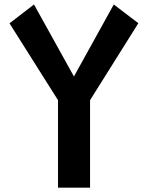

<svg xmlns="http://www.w3.org/2000/svg" viewBox="-20 -842 651 866"><path d="M493.2 -821.8 604 -737.3 386.2 -390.1V4.4H241.7V-390.1L22.9 -736.8L133.3 -821.8L313.5 -497.1Z"/></svg>

Font: Gap Sans
Style: Black
Weight: 400
Designer: Alexandre Liziard and Etienne Ozeray
Foundry: Interstices.io
Version: Version 1.6.1 - December 3. 2014